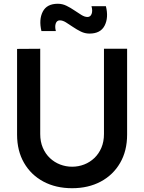

<svg xmlns="http://www.w3.org/2000/svg" viewBox="-20 -977 760 1012"><path d="M360 15Q274.2 15 208.8 -20Q143.5 -54.9 106.8 -118.4Q70 -181.8 70 -267.5V-719.2L192 -720V-270.7Q192 -230 205.8 -198Q219.5 -166.1 243.1 -143.8Q266.8 -121.5 297 -109.9Q327.3 -98.3 360 -98.3Q393.5 -98.3 423.8 -110.1Q454.1 -121.9 477.5 -144.2Q500.9 -166.5 514.5 -198.5Q528 -230.4 528 -270.7V-720H650V-267.5Q650 -181.9 613.2 -118.5Q576.5 -55 511.2 -20Q445.8 15 360 15ZM451.6 -800Q427.9 -800 406.2 -810.6Q384.6 -821.2 364.7 -834.8Q344.8 -848.5 327.5 -859.1Q310.2 -869.7 295.6 -869.7Q279.5 -869.7 273.8 -853.2Q268.2 -836.8 274.4 -813.3H198.4Q184 -873.7 205.3 -915.4Q226.7 -957.2 284.9 -957.2Q308.7 -957.2 330.4 -946.6Q352.1 -936 372 -922.3Q391.8 -908.7 409.2 -898.1Q426.5 -887.5 441.1 -887.5Q456.8 -887.5 462.9 -903.8Q469.1 -920.1 462.2 -944.2H538.2Q553.1 -884.4 531.6 -842.2Q510.1 -800 451.6 -800Z"/></svg>

Font: Manrope Variable Light
Style: Regular
Weight: 200
Designer: Mikhail Sharanda
Foundry: Mikhail Sharanda
Version: Version 4.505